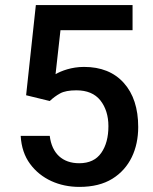

<svg xmlns="http://www.w3.org/2000/svg" viewBox="-20 -731 608 761"><path d="M177.2 -330.6C189.5 -342.3 203.1 -352.5 218.3 -360.8C233.4 -369.1 254.9 -373 282.7 -373C324.7 -373 356.4 -359.9 377.9 -333C398.9 -306.2 409.7 -272 409.7 -231C409.7 -187.5 400.4 -152.3 381.3 -125C362.3 -97.7 333 -84 293.9 -84C228 -84 185.5 -122.6 177.2 -192.4H62C64.5 -148.4 77.1 -111.3 99.1 -81.5C143.1 -21.5 214.8 9.8 294.4 9.8C347.2 9.8 390.6 -1 425.3 -22.5C494.1 -64.9 527.8 -140.1 527.8 -227.5C527.8 -301.3 508.8 -359.9 470.7 -402.3C432.6 -444.8 379.9 -465.8 313 -465.8C263.7 -465.8 223.1 -450.2 200.2 -437L219.7 -611.3H505.4V-710.9H122.1L83.5 -353.5Z"/></svg>

Font: Vazirmatn Medium
Style: Regular
Weight: 500
Designer: Saber Rastikerdar
Foundry: Saber Rastikerdar
Version: Version 33.003